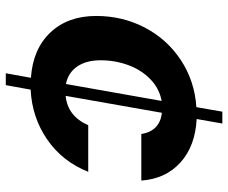

<svg xmlns="http://www.w3.org/2000/svg" viewBox="-84 -624 807 680"><g transform="rotate(90 320.0 -283.5)"><path d="M319 -112Q391 -119 423 -192H588Q552 -101 474 -47Q396 7 297 12L281 100H239L255 11Q153 4 94.5 -58Q36 -120 36 -220Q36 -314 77.5 -393Q119 -472 193 -520.5Q267 -569 359 -575L375 -667H417L401 -576Q497 -571 555 -518.5Q613 -466 619 -380H454Q444 -445 379 -453ZM277 -113 337 -452Q293 -444 260 -412Q227 -380 210 -333.5Q193 -287 193 -236Q193 -185 215 -153Q237 -121 277 -113Z"/></g></svg>

Font: Open Sauce One ExtraBold Italic
Style: Regular
Weight: 800
Italic angle: -10°
Designer: Alfredo Marco Pradil
Foundry: Creative Sauce Fz LLC
Version: Version 1.477